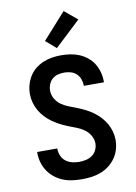

<svg xmlns="http://www.w3.org/2000/svg" viewBox="-100 -984 750 1060"><g transform="rotate(-10 275.0 -454.0)"><path d="M273 12Q246 12 219 8.5Q192 5 167 -5Q142 -15 120.5 -32Q99 -49 84 -71.5Q69 -94 61.5 -120Q54 -146 54 -173V-179H167V-176Q167 -156 175 -137.5Q183 -119 198.5 -107Q214 -95 233.5 -90Q253 -85 273 -85Q292 -85 311 -89Q330 -93 346 -104Q362 -115 370.5 -133Q379 -151 379 -170Q379 -194 366 -215.5Q353 -237 333 -251Q313 -265 290 -273.5Q267 -282 244.5 -291Q222 -300 200.5 -311.5Q179 -323 159.5 -337Q140 -351 123.5 -369Q107 -387 95 -408Q83 -429 76.5 -453Q70 -477 70 -501Q70 -527 77 -552Q84 -577 97.5 -599Q111 -621 131.5 -637.5Q152 -654 176 -664Q200 -674 225.5 -678Q251 -682 277 -682Q303 -682 329 -678Q355 -674 378.5 -664Q402 -654 422.5 -637.5Q443 -621 456.5 -599Q470 -577 477 -551.5Q484 -526 484 -500V-494H371V-497Q371 -515 364.5 -532.5Q358 -550 344.5 -562.5Q331 -575 313 -580Q295 -585 277 -585Q259 -585 241.5 -580.5Q224 -576 210.5 -564.5Q197 -553 190 -535.5Q183 -518 183 -501Q183 -476 195.5 -454.5Q208 -433 228 -419Q248 -405 271 -396.5Q294 -388 316.5 -379Q339 -370 360.5 -359Q382 -348 402 -333.5Q422 -319 438.5 -301Q455 -283 467 -262Q479 -241 485.5 -217.5Q492 -194 492 -170Q492 -143 484.5 -117Q477 -91 461.5 -69Q446 -47 424.5 -30.5Q403 -14 378 -4.5Q353 5 326.5 8.5Q300 12 273 12ZM261 -725 203 -775 333 -920 405 -860Z"/></g></svg>

Font: Lode Term
Style: Bold
Weight: 700
Monospace: yes
Designer: Belleve Invis
Foundry: Belleve Invis
Version: Version 29.2.0